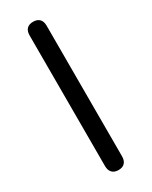

<svg xmlns="http://www.w3.org/2000/svg" viewBox="-190 -755 637 806"><g transform="rotate(-30 128.5 -352.5)"><path d="M128.3 6.9Q108.4 6.9 97.7 -4.5Q87.1 -15.9 87.1 -35.7V-669.3Q87.1 -690.1 97.7 -701Q108.4 -711.9 128.3 -711.9Q148.1 -711.9 158.8 -701Q169.5 -690.1 169.5 -669.3V-35.7Q169.5 -15.9 159.3 -4.5Q149.1 6.9 128.3 6.9Z"/></g></svg>

Font: Nunito ExtraLight
Style: Regular
Weight: 200
Designer: Vernon Adams
Foundry: Vernon Adams
Version: Version 3.602